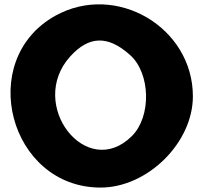

<svg xmlns="http://www.w3.org/2000/svg" viewBox="-20 -897 923 867"><path d="M230 -826C-130 -626 22 -50 434 -50C646 -50 851 -252 851 -462C851 -774 504 -978 230 -826ZM568 -648C660 -565 664 -371 576 -283C371 -78 101 -425 297 -642C382 -736 468 -738 568 -648Z"/></svg>

Font: Hussar Skorodowane
Style: Bold
Weight: 700
Foundry: Cannot Into Space Fonts
Version: Version 0.892